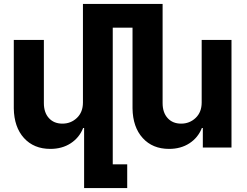

<svg xmlns="http://www.w3.org/2000/svg" viewBox="-20 -747 1248 972"><path d="M650.9 -198.2V-606.9H550.8V85H624V205.1H405.8V-99.1H400.9Q381.8 -50.3 338.1 -21.7Q294.4 6.8 234.9 6.8Q151.4 6.8 101.3 -48.3Q51.3 -103.5 49.8 -198.2V-544.9H202.1V-225.1Q202.1 -177.2 227.5 -149.2Q252.9 -121.1 295.9 -121.1Q338.9 -121.1 369.4 -150.1Q399.9 -179.2 399.9 -228V-231.9V-727.1H803.2V-225.1Q803.2 -177.2 828.6 -149.2Q854 -121.1 897 -121.1Q939.9 -121.1 970.5 -150.1Q1001 -179.2 1001 -228V-231.9V-544.9H1151.9V0H1006.8V-99.1H1002Q982.9 -50.3 939.2 -21.7Q895.5 6.8 835.9 6.8Q752.4 6.8 702.4 -48.3Q652.3 -103.5 650.9 -198.2Z"/></svg>

Font: Telcell.Market
Style: Bold
Weight: 700
Designer: Rasmus Andersson, Sedrak Mkrtchyan
Version: Version 3.019;git-0a5106e0b